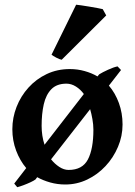

<svg xmlns="http://www.w3.org/2000/svg" viewBox="-20 -758 565 804"><path d="M52.2 25.9 39.6 10.7 89.8 -54.2Q63.5 -85 47.6 -127.2Q31.7 -169.4 31.7 -216.8Q31.7 -265.1 49.3 -310.3Q66.9 -355.5 99.4 -391.4Q131.8 -427.2 175.8 -448Q219.7 -468.8 272.5 -468.8Q304.7 -468.8 334.5 -460.4Q364.3 -452.1 388.2 -438L395.5 -446.8Q408.7 -455.1 432.1 -465.8Q455.6 -476.6 472.2 -480L486.8 -464.8L436 -399.4Q462.4 -368.7 477.8 -326.7Q493.2 -284.7 493.2 -236.8Q493.2 -188 474.1 -143.1Q455.1 -98.1 421.9 -62.5Q388.7 -26.9 345.2 -6.1Q301.8 14.6 253.4 14.6Q220.7 14.6 190.4 6.1Q160.2 -2.4 135.7 -16.1L128.9 -6.8Q123 -2 108.4 4.9Q93.8 11.7 78.1 17.6Q62.5 23.4 52.2 25.9ZM166.5 -151.9 331.1 -364.3Q317.4 -383.3 298.1 -395.5Q278.8 -407.7 258.3 -407.7Q217.8 -407.7 195.1 -384.5Q172.4 -361.3 163.3 -321.3Q154.3 -281.2 154.3 -231Q154.3 -188.5 166.5 -151.9ZM267.1 -46.4Q325.2 -46.4 348.1 -90.3Q371.1 -134.3 371.1 -214.8Q371.1 -236.3 366.9 -259.5Q362.8 -282.7 357.4 -300.8L193.8 -90.8Q209 -71.8 228.3 -59.1Q247.6 -46.4 267.1 -46.4ZM238.3 -507.8Q229.5 -509.3 215.3 -516.8Q201.2 -524.4 195.8 -528.8L298.8 -738.3Q304.7 -737.8 320.3 -735.6Q335.9 -733.4 354.7 -730.2Q373.5 -727.1 389.2 -724.1Q404.8 -721.2 410.2 -719.7L424.8 -693.4Z"/></svg>

Font: David Libre
Style: Bold
Weight: 700
Designer: Ismar David, J. Victor Gaultney, Annie Olsen and Meir Sadan
Foundry: Monotype Imaging Inc. & SIL International
Version: Version 1.100; ttfautohint (v1.8.4.7-5d5b)